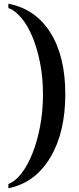

<svg xmlns="http://www.w3.org/2000/svg" viewBox="-20 -797 424 1032"><path d="M25 192Q61 179 94.5 136Q128 93 154 28.5Q180 -36 195.5 -118Q211 -200 211 -290Q211 -380 195.5 -458.5Q180 -537 154.5 -598.5Q129 -660 95 -700.5Q61 -741 25 -754V-777Q171 -749 251 -621.5Q331 -494 331 -291Q331 -84 249.5 51Q168 186 25 215Z"/></svg>

Font: Moderustic Med
Style: Regular
Weight: 500
Designer: Tural Alisoy
Foundry: TAFT Foundry
Version: Version 2.110